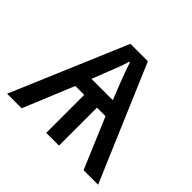

<svg xmlns="http://www.w3.org/2000/svg" viewBox="-134 -688 840 840"><g transform="rotate(45 286.0 -268.0)"><path d="M339 -536 567 0H477L378 -235H325V0H246V-235H191L94 0H4L231 -536ZM283 -477Q269 -431 248 -381L219 -307H351L322 -380Q298 -441 287 -477Z"/></g></svg>

Font: Go Noto Current
Style: Regular
Weight: 400
Designer: Monotype Design Team
Foundry: Monotype Imaging Inc.
Version: Version 2.007; ttfautohint (v1.8) -l 8 -r 50 -G 200 -x 14 -D